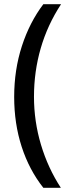

<svg xmlns="http://www.w3.org/2000/svg" viewBox="-20 -743 337 921"><path d="M48 -278Q48 -408 85 -522Q122 -636 188 -723H273Q208 -624 175.5 -512Q143 -400 143 -279Q143 -161 176.5 -49Q210 63 272 158H188Q120 72 84 -39Q48 -150 48 -278Z"/></svg>

Font: Noto Sans Thai Looped ExtraCondensed Medium
Style: Regular
Weight: 500
Width: 2
Designer: Sasikarn Vongin, Ben Mitchell
Foundry: The Fontpad Ltd
Version: Version 1.001; ttfautohint (v1.8.4.7-5d5b)